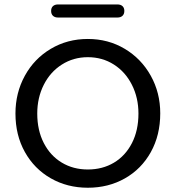

<svg xmlns="http://www.w3.org/2000/svg" viewBox="-20 -858 812 887"><path d="M51.4 -333.5Q51.4 -429 94.7 -507.9Q138 -586.9 214.6 -632.4Q291.1 -678 385.7 -678Q480.2 -678 556.4 -632.4Q632.7 -586.9 676.5 -508.2Q720.3 -429.6 720.3 -334.5Q720.3 -233.5 676.8 -155.3Q633.3 -77.1 557 -33.9Q480.8 9.3 385.7 9.3Q290.9 9.3 214.6 -34.3Q138.4 -77.9 94.9 -155.7Q51.4 -233.6 51.4 -333.5ZM619.6 -333.5Q619.6 -406.5 589.4 -466.2Q559.3 -525.9 506.1 -559.8Q452.9 -593.8 385.7 -593.8Q319.4 -593.8 265.9 -559.8Q212.3 -525.9 182.2 -466.2Q152.1 -406.5 152.1 -333.5Q152.1 -256.1 182.2 -197.5Q212.3 -138.8 265.3 -106.9Q318.2 -75 385.7 -75Q453.5 -75 506.4 -106.5Q559.3 -138.1 589.4 -196.7Q619.6 -255.4 619.6 -333.5ZM216.2 -807.5Q216.2 -821.9 224.7 -829.7Q233.1 -837.5 248.5 -837.5H522.2Q537.5 -837.5 546 -829.6Q554.4 -821.7 554.4 -807.5Q554.4 -793.2 546 -785.1Q537.5 -777 522.2 -777H248.5Q233.1 -777 224.7 -785Q216.2 -793 216.2 -807.5Z"/></svg>

Font: SN Pro Thin
Style: Regular
Weight: 200
Designer: Tobias Whetton
Foundry: Supernotes
Version: Version 1.003;Glyphs 3.3 (3324)